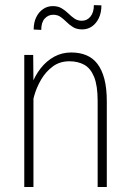

<svg xmlns="http://www.w3.org/2000/svg" viewBox="-20 -748 523 768"><path d="M113.8 -415.5V0H77.1V-528.3H112.8ZM106.4 -305.7 88.9 -328.1Q91.8 -370.1 105.7 -407.7Q119.6 -445.3 142.8 -474.9Q166 -504.4 196.8 -521.2Q227.5 -538.1 265.1 -538.1Q298.8 -538.1 325.2 -527.1Q351.6 -516.1 369.6 -492.7Q387.7 -469.2 397.5 -432.1Q407.2 -395 407.2 -342.8V0H370.6V-343.3Q370.6 -405.8 356.4 -440.4Q342.3 -475.1 316.9 -489Q291.5 -502.9 257.8 -502.9Q219.2 -502.9 191.2 -482.2Q163.1 -461.4 144.5 -429.7Q126 -397.9 116.7 -364.5Q107.4 -331.1 106.4 -305.7ZM355.5 -727.5 385.7 -726.6Q385.7 -697.8 375.5 -676Q365.2 -654.3 347.9 -642.3Q330.6 -630.4 309.1 -630.4Q287.1 -630.4 272.7 -639.2Q258.3 -647.9 246.8 -659.4Q235.4 -670.9 222.9 -679.9Q210.4 -689 192.9 -689Q172.9 -689 158.9 -673.8Q145 -658.7 145 -628.4L114.7 -629.9Q114.7 -658.2 125 -679.2Q135.3 -700.2 152.6 -711.9Q169.9 -723.6 191.4 -723.6Q211.9 -723.6 226.6 -714.8Q241.2 -706.1 253.2 -694.3Q265.1 -682.6 277.8 -673.8Q290.5 -665 307.6 -665Q328.1 -665 341.8 -681.6Q355.5 -698.2 355.5 -727.5Z"/></svg>

Font: Roboto Condensed ExtraLight
Style: Regular
Weight: 250
Designer: Christian Robertson
Foundry: Google
Version: Version 3.008; 2023